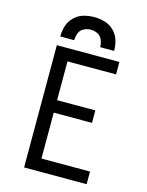

<svg xmlns="http://www.w3.org/2000/svg" viewBox="-137 -1032 851 1115"><g transform="rotate(15 288.0 -474.5)"><path d="M120 0H496V-76H204V-352H434V-427H204V-660H496V-735H120ZM126 -789H210Q210 -811 218 -832Q226 -853 246 -863Q266 -873 288 -873Q310 -873 329.5 -863Q349 -853 357.5 -832Q366 -811 366 -789H450Q450 -822 440.5 -853Q431 -884 407 -907.5Q383 -931 351.5 -940Q320 -949 288 -949Q256 -949 224.5 -940Q193 -931 169 -907.5Q145 -884 135.5 -853Q126 -822 126 -789Z"/></g></svg>

Font: Iosevka SS01 Extended
Style: Regular
Weight: 400
Width: 7
Monospace: yes
Designer: Belleve Invis
Foundry: Belleve Invis
Version: Version 3.4.7; ttfautohint (v1.8.3)